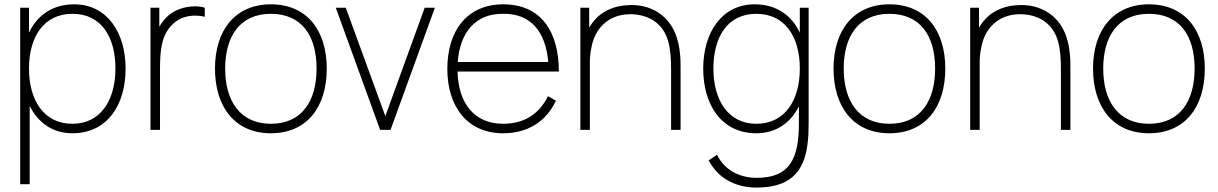

<svg xmlns="http://www.w3.org/2000/svg" viewBox="-20 -598 5609 884"><path d="M321.9 -578.1C221.9 -578.1 152.1 -528.1 113.5 -447.9V-562.5H72.9V250H116.7V-110.4C155.2 -33.3 221.9 15.6 313.5 15.6C472.9 15.6 558.3 -113.5 558.3 -282.3C558.3 -447.9 472.9 -578.1 321.9 -578.1ZM313.5 -28.1C181.2 -28.1 113.5 -137.5 113.5 -282.3C113.5 -429.2 182.3 -534.4 313.5 -534.4C447.9 -534.4 511.5 -426 511.5 -282.3C511.5 -137.5 443.8 -28.1 313.5 -28.1Z M749 -520.8C734.4 -506.3 722.9 -491.7 713.5 -475V-562.5H672.9V0H716.7V-277.1C716.7 -362.5 721.9 -437.5 776 -487.5C820.8 -529.2 876 -531.2 922.9 -520.8V-562.5C874 -578.1 794.8 -565.6 749 -520.8Z M1227.1 15.6C1392.7 15.6 1484.4 -104.2 1484.4 -282.3C1484.4 -456.3 1394.8 -578.1 1227.1 -578.1C1063.5 -578.1 969.8 -459.4 969.8 -282.3C969.8 -107.3 1060.4 15.6 1227.1 15.6ZM1437.5 -282.3C1437.5 -131.2 1368.8 -28.1 1227.1 -28.1C1088.5 -28.1 1016.7 -129.2 1016.7 -282.3C1016.7 -430.2 1084.4 -534.4 1227.1 -534.4C1367.7 -534.4 1437.5 -435.4 1437.5 -282.3Z M1935.4 -562.5 1754.2 -63.5 1571.9 -562.5H1526L1730.2 0H1778.1L1982.3 -562.5Z M2296.9 -28.1C2162.5 -28.1 2090.6 -122.9 2086.5 -268.8H2553.1C2553.1 -453.1 2470.8 -578.1 2296.9 -578.1C2132.3 -578.1 2039.6 -458.3 2039.6 -281.2C2039.6 -107.3 2131.2 15.6 2296.9 15.6C2407.3 15.6 2493.8 -36.5 2539.6 -134.4L2503.1 -155.2C2461.5 -70.8 2390.6 -28.1 2296.9 -28.1ZM2296.9 -534.4C2425 -536.5 2492.7 -450 2504.2 -312.5H2087.5C2096.9 -444.8 2166.7 -536.5 2296.9 -534.4Z M3013.5 -538.5C2969.8 -567.7 2917.7 -578.1 2868.8 -574C2818.8 -571.9 2767.7 -554.2 2730.2 -518.8C2715.6 -504.2 2703.1 -488.5 2692.7 -470.8V-562.5H2652.1V0H2695.8V-309.4C2695.8 -333.3 2697.9 -356.2 2703.1 -379.2C2710.4 -420.8 2729.2 -460.4 2759.4 -487.5C2788.5 -515.6 2829.2 -530.2 2870.8 -532.3C2913.5 -534.4 2955.2 -525 2989.6 -503.1C3060.4 -455.2 3069.8 -375 3069.8 -274V0H3113.5V-274C3115.6 -380.2 3099 -480.2 3013.5 -538.5Z M3662.5 -562.5V-447.9C3624 -528.1 3554.2 -578.1 3454.2 -578.1C3303.1 -578.1 3217.7 -447.9 3217.7 -282.3C3217.7 -113.5 3303.1 15.6 3462.5 15.6C3553.1 15.6 3619.8 -32.3 3658.3 -108.3V-31.3C3658.3 135.4 3614.6 220.8 3463.5 220.8C3393.8 220.8 3318.8 191.7 3281.3 114.6L3242.7 140.6C3293.8 235.4 3382.3 265.6 3463.5 265.6C3608.3 265.6 3681.3 202.1 3697.9 65.6C3702.1 34.4 3703.1 3.1 3703.1 -31.3V-562.5ZM3462.5 -28.1C3332.3 -28.1 3264.6 -137.5 3264.6 -282.3C3264.6 -426 3328.1 -534.4 3462.5 -534.4C3593.8 -534.4 3662.5 -429.2 3662.5 -282.3C3662.5 -137.5 3594.8 -28.1 3462.5 -28.1Z M4075 15.6C4240.6 15.6 4332.3 -104.2 4332.3 -282.3C4332.3 -456.3 4242.7 -578.1 4075 -578.1C3911.5 -578.1 3817.7 -459.4 3817.7 -282.3C3817.7 -107.3 3908.3 15.6 4075 15.6ZM4285.4 -282.3C4285.4 -131.2 4216.7 -28.1 4075 -28.1C3936.5 -28.1 3864.6 -129.2 3864.6 -282.3C3864.6 -430.2 3932.3 -534.4 4075 -534.4C4215.6 -534.4 4285.4 -435.4 4285.4 -282.3Z M4808.3 -538.5C4764.6 -567.7 4712.5 -578.1 4663.5 -574C4613.5 -571.9 4562.5 -554.2 4525 -518.8C4510.4 -504.2 4497.9 -488.5 4487.5 -470.8V-562.5H4446.9V0H4490.6V-309.4C4490.6 -333.3 4492.7 -356.2 4497.9 -379.2C4505.2 -420.8 4524 -460.4 4554.2 -487.5C4583.3 -515.6 4624 -530.2 4665.6 -532.3C4708.3 -534.4 4750 -525 4784.4 -503.1C4855.2 -455.2 4864.6 -375 4864.6 -274V0H4908.3V-274C4910.4 -380.2 4893.8 -480.2 4808.3 -538.5Z M5269.8 15.6C5435.4 15.6 5527.1 -104.2 5527.1 -282.3C5527.1 -456.3 5437.5 -578.1 5269.8 -578.1C5106.3 -578.1 5012.5 -459.4 5012.5 -282.3C5012.5 -107.3 5103.1 15.6 5269.8 15.6ZM5480.2 -282.3C5480.2 -131.2 5411.5 -28.1 5269.8 -28.1C5131.3 -28.1 5059.4 -129.2 5059.4 -282.3C5059.4 -430.2 5127.1 -534.4 5269.8 -534.4C5410.4 -534.4 5480.2 -435.4 5480.2 -282.3Z"/></svg>

Font: Manrope3 Thin
Style: Regular
Weight: 100
Width: 4
Designer: Mikhail Sharanda
Foundry: Mikhail Sharanda
Version: Version 3.000;PS 003.000;hotconv 1.0.88;makeotf.lib2.5.64775